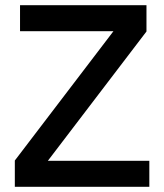

<svg xmlns="http://www.w3.org/2000/svg" viewBox="-20 -718 631 738"><path d="M554 0H37V-101L416 -598H57V-698H543V-597L164 -100H554Z"/></svg>

Font: IBM Plex Sans Hebrew Medium
Style: Regular
Weight: 500
Designer: Mike Abbink, Paul van der Laan, Pieter van Rosmalen, Yanek Iontef
Foundry: Bold Monday
Version: Version 1.2